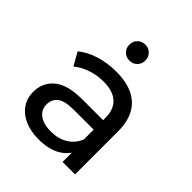

<svg xmlns="http://www.w3.org/2000/svg" viewBox="-206 -874 1009 1009"><g transform="rotate(45 299.0 -369.5)"><path d="M419.3 -111.9 415 -133.1V-324.3Q415 -385.6 379.1 -418.4Q343.1 -451.3 273.3 -451.3Q225.9 -451.3 181.2 -436.1Q136.6 -420.9 105 -394.7L64.4 -467Q104.9 -500.4 162.6 -517.9Q220.3 -535.4 284.3 -535.4Q394.9 -535.4 453.5 -481.2Q512.1 -427 512.1 -319.3V0H419.3ZM49.6 -150.6Q49.6 -220.3 100.4 -263.1Q151.1 -305.9 262.7 -305.9H430.3V-235.4H266.9Q200.9 -235.4 173.4 -213.7Q145.9 -192 145.9 -154.1Q145.9 -114.9 176.9 -92Q207.9 -69.1 262.6 -69.1Q316.7 -69.1 356.7 -93.2Q396.7 -117.3 415 -162.6L433.6 -95.6Q414.1 -47.9 366.3 -21.1Q318.4 5.6 246.3 5.6Q186.7 5.6 142.2 -14.1Q97.7 -33.9 73.6 -69.4Q49.6 -104.9 49.6 -150.6ZM231.6 -684.1Q231.6 -709.7 248.6 -726.6Q265.6 -743.6 291 -743.6Q316.6 -743.6 333.5 -726.6Q350.4 -709.7 350.4 -684.1Q350.4 -658.7 333.5 -641.7Q316.6 -624.7 291 -624.7Q265.6 -624.7 248.6 -641.7Q231.6 -658.7 231.6 -684.1Z"/></g></svg>

Font: iiserrat Thin
Style: Regular
Weight: 100
Designer: Akira Ohta
Foundry: Akira Ohta
Version: Version 1.200;Glyphs 3.3.1 (3343)